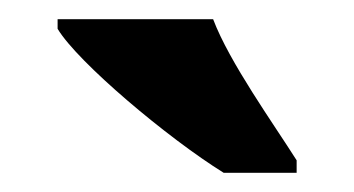

<svg xmlns="http://www.w3.org/2000/svg" viewBox="-20 -786 369 200"><path d="M213 -606H289V-619C265 -657 219 -721 202 -766H40V-756C61 -721 155 -642 213 -606Z"/></svg>

Font: Noto Serif Hebrew ExtraCondensed Black
Style: Regular
Weight: 900
Width: 2
Designer: Monotype Design Team
Foundry: Monotype Imaging Inc.
Version: Version 2.004